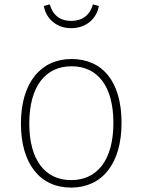

<svg xmlns="http://www.w3.org/2000/svg" viewBox="-20 -841 647 872"><path d="M303 -713C370 -713 419 -755 429 -814L402 -821C389 -773 354 -746 303 -746C253 -746 219 -773 206 -821L179 -814C189 -755 238 -713 303 -713ZM305 -573C165 -573 75 -465 75 -280C75 -98 161 11 303 11C443 11 532 -97 532 -283C532 -471 445 -573 305 -573ZM305 -540C423 -540 495 -450 495 -283C495 -112 420 -23 303 -23C185 -23 113 -114 113 -280C113 -451 188 -540 305 -540Z"/></svg>

Font: Glow Sans SC Normal ExtraLight
Style: Regular
Weight: 200
Designer: Ryoko NISHIZUKA (kana, bopomofo & ideographs); Paul D. Hunt (Latin, Greek & Cyrillic); Sandoll Communications, Soo-young
Version: Version 0.93